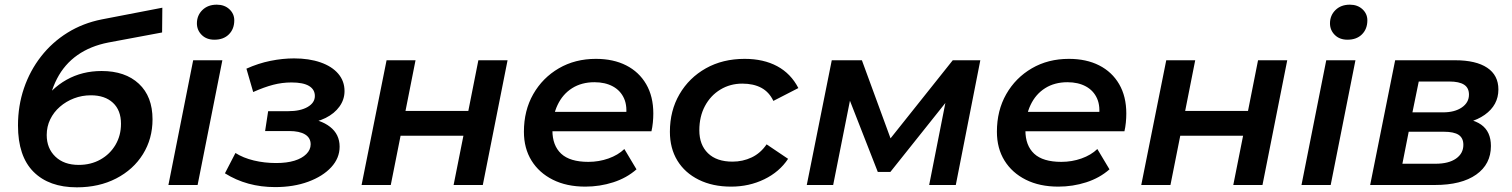

<svg xmlns="http://www.w3.org/2000/svg" viewBox="-20 -792 6474 822"><path d="M309 10Q190 10 123.5 -56.5Q57 -123 57 -255Q57 -339 82.5 -414Q108 -489 155.5 -550Q203 -611 269 -652Q335 -693 416 -709L675 -759L674 -653L444 -610Q367 -595 311.5 -556Q256 -517 224 -455Q192 -393 181 -307L149 -339Q198 -413 265 -450.5Q332 -488 415 -488Q516 -488 574.5 -433.5Q633 -379 633 -281Q633 -198 592 -132Q551 -66 477.5 -28Q404 10 309 10ZM317 -86Q369 -86 410 -109Q451 -132 474.5 -172Q498 -212 498 -262Q498 -320 463.5 -352Q429 -384 369 -384Q331 -384 297 -371Q263 -358 236.5 -335Q210 -312 195 -281Q180 -250 180 -214Q180 -157 217 -121.5Q254 -86 317 -86Z M701 0 807 -534H932L826 0ZM898 -622Q864 -622 843.5 -642.5Q823 -663 823 -692Q823 -726 846.5 -749Q870 -772 908 -772Q941 -772 962 -752.5Q983 -733 983 -705Q983 -668 960 -645Q937 -622 898 -622Z M1158 9Q1037 9 943 -50L988 -137Q1021 -116 1066.5 -105Q1112 -94 1162 -94Q1208 -94 1240.5 -104Q1273 -114 1291.5 -132.5Q1310 -151 1310 -174Q1310 -202 1286 -216.5Q1262 -231 1218 -231H1115L1128 -316H1214Q1266 -316 1297 -334Q1328 -352 1328 -381Q1328 -409 1303 -424Q1278 -439 1228 -439Q1188 -439 1149.5 -429Q1111 -419 1064 -398L1035 -498Q1086 -521 1138 -531.5Q1190 -542 1239 -542Q1303 -542 1352 -525Q1401 -508 1428 -476.5Q1455 -445 1455 -402Q1455 -366 1433.5 -336Q1412 -306 1374 -287Q1336 -268 1285 -263L1282 -287Q1352 -281 1393 -249Q1434 -217 1434 -164Q1434 -115 1398 -76Q1362 -37 1299.5 -14Q1237 9 1158 9Z M1528 0 1635 -534H1759L1716 -317H1985L2028 -534H2153L2047 0H1922L1964 -211H1695L1653 0Z M2486 7Q2406 7 2347 -22.5Q2288 -52 2255.5 -104.5Q2223 -157 2223 -228Q2223 -319 2263 -389Q2303 -459 2372.5 -499.5Q2442 -540 2531 -540Q2606 -540 2661 -512Q2716 -484 2746.5 -431.5Q2777 -379 2777 -306Q2777 -287 2775 -267Q2773 -247 2769 -230H2316L2330 -313H2710L2659 -285Q2667 -336 2652 -370Q2637 -404 2604 -422Q2571 -440 2525 -440Q2470 -440 2429.5 -414.5Q2389 -389 2367 -342.5Q2345 -296 2345 -234Q2345 -169 2382.5 -134Q2420 -99 2499 -99Q2544 -99 2585 -113.5Q2626 -128 2653 -154L2705 -67Q2663 -30 2605.5 -11.5Q2548 7 2486 7Z M3110 7Q3031 7 2971.5 -22.5Q2912 -52 2880 -104.5Q2848 -157 2848 -228Q2848 -318 2889 -388.5Q2930 -459 3002 -499.5Q3074 -540 3168 -540Q3249 -540 3307.5 -508.5Q3366 -477 3398 -415L3291 -360Q3273 -398 3239.5 -416Q3206 -434 3158 -434Q3106 -434 3064 -408.5Q3022 -383 2998 -338Q2974 -293 2974 -234Q2974 -172 3011 -136Q3048 -100 3116 -100Q3160 -100 3198 -118Q3236 -136 3262 -174L3354 -112Q3317 -56 3252 -24.5Q3187 7 3110 7Z M3434 0 3541 -534H3670L3809 -155H3757L4059 -534H4177L4072 0H3958L4037 -400L4056 -387L3792 -56H3738L3605 -396L3627 -402L3547 0Z M4511 7Q4431 7 4372 -22.5Q4313 -52 4280.5 -104.5Q4248 -157 4248 -228Q4248 -319 4288 -389Q4328 -459 4397.5 -499.5Q4467 -540 4556 -540Q4631 -540 4686 -512Q4741 -484 4771.5 -431.5Q4802 -379 4802 -306Q4802 -287 4800 -267Q4798 -247 4794 -230H4341L4355 -313H4735L4684 -285Q4692 -336 4677 -370Q4662 -404 4629 -422Q4596 -440 4550 -440Q4495 -440 4454.5 -414.5Q4414 -389 4392 -342.5Q4370 -296 4370 -234Q4370 -169 4407.5 -134Q4445 -99 4524 -99Q4569 -99 4610 -113.5Q4651 -128 4678 -154L4730 -67Q4688 -30 4630.5 -11.5Q4573 7 4511 7Z M4866 0 4973 -534H5097L5054 -317H5323L5366 -534H5491L5385 0H5260L5302 -211H5033L4991 0Z M5552 0 5658 -534H5783L5677 0ZM5749 -622Q5715 -622 5694.5 -642.5Q5674 -663 5674 -692Q5674 -726 5697.5 -749Q5721 -772 5759 -772Q5792 -772 5813 -752.5Q5834 -733 5834 -705Q5834 -668 5811 -645Q5788 -622 5749 -622Z M5846 0 5953 -534H6210Q6299 -534 6347 -502Q6395 -470 6395 -409Q6395 -342 6336.5 -300.5Q6278 -259 6181 -259L6194 -288Q6279 -288 6321 -258.5Q6363 -229 6363 -167Q6363 -89 6300 -44.5Q6237 0 6123 0ZM5984 -91H6126Q6182 -91 6213.5 -113Q6245 -135 6245 -172Q6245 -201 6225 -214.5Q6205 -228 6161 -228H6011ZM6027 -311H6158Q6208 -311 6238.5 -332Q6269 -353 6269 -387Q6269 -416 6248 -429.5Q6227 -443 6185 -443H6054Z"/></svg>

Font: MOST Montserrat SemiBold
Style: Italic
Weight: 600
Italic angle: -11.3°
Designer: Julieta Ulanovsky
Foundry: Julieta Ulanovsky
Version: Version 8.000;March 11, 2024;FontCreator 15.0.0.2926 64-bit